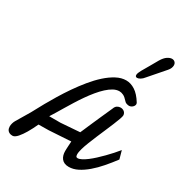

<svg xmlns="http://www.w3.org/2000/svg" viewBox="-227 -1148 1242 1323"><g transform="rotate(30 394.5 -486.5)"><path d="M525.4 -139.2Q522.9 -129.9 520.3 -117.9Q517.6 -106 517.6 -95.2Q517.6 -85.4 520.5 -78.6Q523.4 -71.8 533.2 -71.8Q546.4 -71.8 564.7 -81.3Q583 -90.8 604 -106.7Q625 -122.6 647.5 -143.3Q669.9 -164.1 691.9 -186.3Q713.9 -208.5 733.9 -231Q753.9 -253.4 769.5 -272.9L787.6 -208Q755.4 -165 721.2 -125.5Q687 -85.9 651.6 -55.7Q616.2 -25.4 580.6 -7.3Q544.9 10.7 509.8 10.7Q489.3 10.7 474.9 4.2Q460.4 -2.4 451.7 -13.9Q442.9 -25.4 438.7 -40.3Q434.6 -55.2 434.6 -71.8Q434.6 -78.1 435.1 -89.8Q435.5 -101.6 436.3 -114Q437 -126.5 437.7 -136.7Q438.5 -147 438.5 -149.9L265.1 -139.2L184.6 -138.2Q164.1 -93.8 144 -59.6Q135.3 -44.9 125.5 -30.8Q115.7 -16.6 106 -5.6Q96.2 5.4 86.4 12Q76.7 18.6 67.4 18.6Q52.7 18.6 43.5 14.2Q34.2 9.8 28.8 3.2Q23.4 -3.4 21.2 -11.7Q19 -20 19 -27.3Q19 -40 22.5 -52.5Q25.9 -64.9 32.2 -76.2L96.7 -184.6Q101.1 -191.4 114.5 -217.3Q127.9 -243.2 149.2 -281Q170.4 -318.8 198.2 -364.7Q226.1 -410.6 258.5 -457.8Q291 -504.9 327.4 -549.3Q363.8 -593.8 402.1 -628.2Q440.4 -662.6 479.5 -683.3Q518.6 -704.1 557.1 -704.1Q593.3 -704.1 628.2 -681.6Q663.1 -659.2 694.8 -607.9Q698.2 -601.1 698.2 -596.2Q698.2 -589.8 694.8 -583.5Q691.4 -577.1 685.8 -572.3Q680.2 -567.4 673.3 -564.5Q666.5 -561.5 659.2 -561.5Q650.4 -561.5 638.9 -565.4Q627.4 -569.3 617.2 -582Q602.1 -599.6 585.7 -607.7Q569.3 -615.7 553.2 -615.7Q530.3 -615.7 506.3 -602.8Q482.4 -589.8 458.3 -567.6Q434.1 -545.4 410.2 -516.4Q386.2 -487.3 363.8 -455.1Q341.3 -422.9 320.3 -389.2Q299.3 -355.5 280.8 -324.7Q262.2 -293.9 246.8 -268.1Q231.4 -242.2 219.7 -224.6H309.1L460 -235.8Q464.4 -245.6 471.7 -262.5Q479 -279.3 488 -300.3Q497.1 -321.3 507.8 -345.7Q518.6 -370.1 529.5 -394.8Q540.5 -419.4 551.3 -443.6Q562 -467.8 571.3 -488.3Q577.6 -506.8 590.1 -514.6Q602.5 -522.5 616.7 -522.5Q624 -522.5 631.3 -520.3Q638.7 -518.1 644.8 -513.4Q650.9 -508.8 654.8 -501.7Q658.7 -494.6 659.2 -484.9Q659.2 -475.6 651.1 -453.1Q643.1 -430.7 630.6 -400.4Q618.2 -370.1 602.8 -334.7Q587.4 -299.3 572.5 -263.9Q557.6 -228.5 544.9 -196Q532.2 -163.6 525.4 -139.2ZM611.8 -812.5Q629.4 -843.3 647.2 -873.5Q665 -903.8 682.1 -934.6Q700.7 -965.3 720.2 -978Q739.7 -990.7 755.4 -990.7Q770 -990.7 779.3 -981.4Q788.6 -972.2 788.6 -957Q788.6 -947.3 784.2 -935.5Q779.8 -923.8 768.6 -911.1Q742.2 -880.4 715.6 -850.1Q689 -819.8 662.6 -789.1Q649.9 -772.5 635.7 -764.2Q621.6 -755.9 611.8 -755.9Q596.7 -755.9 596.7 -771.5Q596.7 -785.6 611.8 -812.5Z"/></g></svg>

Font: Damion
Style: Regular
Weight: 400
Foundry: vernon adams
Version: Version 1.000